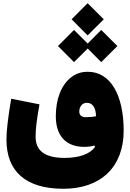

<svg xmlns="http://www.w3.org/2000/svg" viewBox="-20 -944 814 1206"><path d="M530.3 -721.7 631.8 -822.8 530.3 -923.8 429.7 -822.8ZM444.8 -553.7 530.8 -639.2 615.7 -553.7 717.3 -654.8 615.7 -755.9 530.8 -670.4 444.8 -755.9 344.2 -654.8ZM531.2 -493.2C490.7 -493.2 455.6 -481.4 425.8 -457.5C365.2 -410.2 330.6 -323.2 330.6 -213.4C330.6 -89.8 395.5 -21.5 509.3 -21.5C531.2 -21.5 556.6 -24.4 572.8 -29.8L577.1 -21.5C545.4 23.9 476.6 47.9 384.8 47.9C264.2 47.9 203.6 3.9 203.6 -84.5C203.6 -134.8 210.9 -194.8 228 -288.6L50.3 -323.7C40 -261.7 32.2 -210.9 27.8 -170.4C22.9 -129.9 20.5 -95.7 20.5 -67.4C20.5 134.3 143.6 241.7 378.4 241.7C614.3 241.7 756.8 103.5 756.8 -123C756.8 -347.2 674.3 -493.2 531.2 -493.2ZM583 -213.4C563 -210 542 -208 520 -208C492.2 -208 478 -219.7 478 -243.7C478 -273.4 496.1 -298.3 525.4 -298.3C564.9 -298.3 582.5 -262.2 583 -213.4Z"/></svg>

Font: Estedad Black
Style: Regular
Weight: 900
Designer: Amin Abedi
Version: Version 7.3